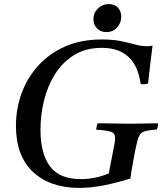

<svg xmlns="http://www.w3.org/2000/svg" viewBox="-20 -904 810 939"><path d="M368 15Q225 15 141.5 -63Q58 -141 58 -289Q58 -373 86 -449Q114 -525 168 -584Q222 -643 299.5 -677Q377 -711 477 -711Q532 -711 571 -703Q610 -695 640.5 -686.5Q671 -678 699 -678Q714 -678 726 -681Q720 -638 715 -592Q710 -546 704 -495Q689 -492 679 -492Q675 -492 673 -492.5Q671 -493 668 -493Q644 -670 478 -670Q399 -670 342 -634.5Q285 -599 248.5 -540.5Q212 -482 195 -411Q178 -340 178 -268Q178 -154 224 -91Q270 -28 376 -28Q446 -28 512 -56L535 -175Q538 -189 540.5 -203.5Q543 -218 543 -229Q543 -252 524.5 -259Q506 -266 450 -270Q452 -285 457 -301Q479 -301 511.5 -300.5Q544 -300 576 -299.5Q608 -299 626 -299Q654 -299 691 -300Q728 -301 753 -301Q753 -294 752 -286.5Q751 -279 747 -271Q716 -268 697.5 -264.5Q679 -261 669 -251Q659 -241 653 -219Q647 -197 639 -157Q632 -117 626.5 -87.5Q621 -58 618 -31Q558 -12 493.5 1.5Q429 15 368 15ZM500 -747Q472 -747 454.5 -765Q437 -783 437 -810Q437 -841 459 -862.5Q481 -884 512 -884Q541 -884 557 -866.5Q573 -849 573 -822Q573 -792 552.5 -769.5Q532 -747 500 -747Z"/></svg>

Font: Castoro
Style: Italic
Weight: 400
Italic angle: -11°
Designer: John Hudson with Paul Hanslow, assisted by Kaja Sojewska.
Foundry: Tiro Typeworks Ltd.
Version: Version 2.04